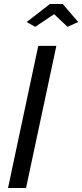

<svg xmlns="http://www.w3.org/2000/svg" viewBox="-20 -938 410 958"><path d="M112.8 -828.1 229 -918H293L370.1 -828.1L316.9 -804.2L250 -867.2L155.8 -804.2ZM170.9 -709H261.2L109.9 0H20Z"/></svg>

Font: Rawline Medium
Style: Italic
Weight: 500
Italic angle: -12°
Designer: Matt McInerney, Pablo Impallari, Rodrigo Fuenzalida
Foundry: Matt McInerney, Pablo Impallari, Rodrigo Fuenzalida
Version: Version 4.020;PS 004.020;hotconv 1.0.88;makeotf.lib2.5.64775